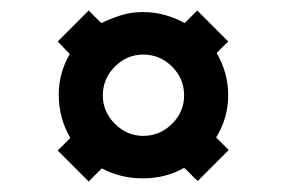

<svg xmlns="http://www.w3.org/2000/svg" viewBox="-20 -542 546 366"><path d="M393 -441Q415 -403 415 -361Q415 -317 392 -280L416 -256L357 -197Q350 -203 344 -209.5Q338 -216 331 -222Q296 -202 252 -202Q210 -202 174 -221L149 -196L90 -255L114 -279Q92 -317 92 -361Q92 -383 97.5 -402.5Q103 -422 113 -439Q107 -445 101.5 -451Q96 -457 90 -463L149 -522L173 -498Q192 -507 211 -513Q230 -519 252 -519Q274 -519 294 -513.5Q314 -508 332 -498L356 -522L415 -463ZM176 -360Q176 -329 199 -306Q222 -283 253 -283Q285 -283 308 -306Q331 -329 331 -360Q331 -392 308 -415Q285 -438 253 -438Q222 -438 199 -415Q176 -392 176 -360Z"/></svg>

Font: Reem Kufi
Style: Bold
Weight: 700
Designer: Khaled Hosny
Version: Version 1.001